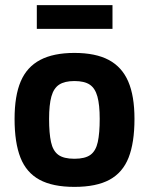

<svg xmlns="http://www.w3.org/2000/svg" viewBox="-20 -720 582 751"><path d="M271 11Q186 11 134.5 -17Q83 -45 60 -103.5Q37 -162 37 -255Q37 -345 61 -401.5Q85 -458 137 -485.5Q189 -513 271 -513Q354 -513 405.5 -485.5Q457 -458 481.5 -401.5Q506 -345 506 -255Q506 -162 483 -103.5Q460 -45 408.5 -17Q357 11 271 11ZM271 -99Q313 -99 334 -114.5Q355 -130 362.5 -164.5Q370 -199 370 -255Q370 -310 361 -342.5Q352 -375 331 -389Q310 -403 271 -403Q233 -403 211.5 -389Q190 -375 181 -342.5Q172 -310 172 -255Q172 -199 179.5 -164.5Q187 -130 208 -114.5Q229 -99 271 -99ZM124 -607V-700H420V-607Z"/></svg>

Font: Cairo Play
Style: Bold
Weight: 700
Version: Version 3.119